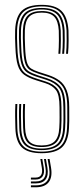

<svg xmlns="http://www.w3.org/2000/svg" viewBox="-20 -626 347 792"><path d="M151.5 6Q95.2 6 70.1 -18.1Q45 -42.2 43.5 -98Q43 -122 42.5 -144.4Q42 -166.8 43.5 -197H51.5Q50 -165.2 50.5 -143Q51 -120.8 51.5 -98.2Q53 -46.2 75.9 -23.4Q98.8 -0.5 151.5 -0.5Q203.8 -0.5 228.8 -22.5Q253.8 -44.5 256.5 -97.2Q257.5 -114.2 257.6 -126.6Q257.8 -139 257.6 -151.8Q257.5 -164.5 257.5 -183Q257.5 -241 238.9 -268.5Q220.2 -296 176.2 -310L138.2 -322.2Q115.2 -329.8 102 -338.6Q88.8 -347.5 82.9 -368.5Q77 -389.5 75.5 -433.2Q74.8 -455.5 74.2 -469Q73.8 -482.5 74.5 -500.8Q76.2 -543.5 94.4 -562Q112.5 -580.5 152.5 -580.5Q191.5 -580.5 209.6 -561.8Q227.8 -543 230.5 -499.8Q231.2 -488.5 231 -458.6Q230.8 -428.8 228.8 -404H220.8Q222.8 -428.5 223 -458.4Q223.2 -488.2 222.5 -499.8Q220 -539.5 203.8 -556.8Q187.5 -574 152.5 -574Q117 -574 100.5 -557Q84 -540 82.5 -501Q81.8 -482.8 82.2 -469.1Q82.8 -455.5 83.5 -433Q85 -391 90.4 -371.2Q95.8 -351.5 107.8 -343.6Q119.8 -335.8 140.5 -329L178.5 -316.8Q206.5 -307.8 225.9 -293.2Q245.2 -278.8 255.4 -252.8Q265.5 -226.8 265.5 -183Q265.5 -164.8 265.6 -151.9Q265.8 -139 265.6 -126.5Q265.5 -114 264.5 -97Q261.5 -42 235.2 -18Q209 6 151.5 6ZM151.5 -6.8Q103.5 -6.8 82.1 -28.1Q60.8 -49.5 59.5 -98.5Q58.8 -123 58.4 -144.9Q58 -166.8 59.5 -197H67.5Q66.2 -168 66.5 -146.1Q66.8 -124.2 67.5 -98.5Q68.8 -53.2 88 -33.2Q107.2 -13.2 151.5 -13.2Q196.5 -13.2 217.2 -32.9Q238 -52.5 240.5 -97.8Q242 -123.8 241.8 -141.6Q241.5 -159.5 241.5 -183Q241.5 -240.5 223.9 -263Q206.2 -285.5 171.8 -296.5L133.2 -308.8Q107.5 -317 91.9 -327.2Q76.2 -337.5 68.8 -361Q61.2 -384.5 59.5 -432.5Q58.8 -453.2 58.2 -469Q57.8 -484.8 58.5 -501.5Q60.5 -550.8 82.4 -572Q104.2 -593.2 152.5 -593.2Q199.8 -593.2 221.5 -571.5Q243.2 -549.8 246.5 -499.8Q247.2 -488.5 247 -458.1Q246.8 -427.8 244.5 -404H236.5Q238.8 -428 239 -458.6Q239.2 -489.2 238.5 -500Q235.2 -548.2 214.5 -567.5Q193.8 -586.8 152.5 -586.8Q108.5 -586.8 88.5 -566.9Q68.5 -547 66.5 -501.5Q65.8 -483.2 66.2 -469.8Q66.8 -456.2 67.5 -432.5Q69 -386.8 75.8 -364.6Q82.5 -342.5 97 -333Q111.5 -323.5 135.8 -315.5L174 -303.2Q211.2 -291.2 230.4 -267.1Q249.5 -243 249.5 -183Q249.5 -153.5 249.8 -138.6Q250 -123.8 248.5 -97.8Q246 -49 223.4 -27.9Q200.8 -6.8 151.5 -6.8ZM151.5 -19.5Q112 -19.5 94.4 -38Q76.8 -56.5 75.5 -99Q75 -119.8 74.5 -142.9Q74 -166 75.5 -197H83.5Q82 -164.5 82.5 -143Q83 -121.5 83.5 -99Q84.8 -60.8 100 -43.4Q115.2 -26 151.5 -26Q188 -26 205.2 -42.9Q222.5 -59.8 224.5 -98.2Q226 -124.5 225.8 -141.8Q225.5 -159 225.5 -183Q225.5 -234.8 211 -254.1Q196.5 -273.5 167.2 -282.8L128.5 -295Q97.2 -304.8 79.2 -318Q61.2 -331.2 53.2 -357.4Q45.2 -383.5 43.5 -432Q42.8 -452.8 42.2 -469Q41.8 -485.2 42.5 -502Q44.8 -557.8 70.2 -581.9Q95.8 -606 152.5 -606Q207.5 -606 233.1 -581.4Q258.8 -556.8 262.5 -500Q263.2 -488.8 263 -458.1Q262.8 -427.5 260.5 -404H252.5Q254.8 -427.8 255 -458.2Q255.2 -488.8 254.5 -500Q251 -553.2 227.4 -576.4Q203.8 -599.5 152.5 -599.5Q100.5 -599.5 76.5 -577Q52.5 -554.5 50.5 -501.8Q49.8 -483.5 50.2 -469.4Q50.8 -455.2 51.5 -432.2Q53.2 -382.8 61.5 -357.9Q69.8 -333 86.6 -321.8Q103.5 -310.5 131 -301.8L169.5 -289.5Q202.2 -279.2 217.9 -258Q233.5 -236.8 233.5 -183Q233.5 -164.5 233.6 -152.6Q233.8 -140.8 233.6 -129Q233.5 -117.2 232.5 -98.8Q230.2 -56.5 211.4 -38Q192.5 -19.5 151.5 -19.5ZM176.5 30H184.5L190.5 65.5Q197 104.8 180.8 125.6Q164.5 146.5 127.5 146.5H107.5V138.5H127.5Q160.5 138.5 174.5 120Q188.5 101.5 182.5 65.5ZM146.5 30H154.5L160.5 65.5Q164.5 88.8 155.6 101.6Q146.8 114.5 127.5 114.5H107.5V106.5H127.5Q143 106.5 149.5 95.9Q156 85.2 152.5 65.5ZM161.5 30H169.5L175.5 65.5Q180.8 97 168.4 113.8Q156 130.5 127.5 130.5H107.5V122.5H127.5Q152 122.5 162.1 108.1Q172.2 93.8 167.5 65.5Z"/></svg>

Font: Big Shoulders Inline Text Thin
Style: Regular
Weight: 100
Designer: Patric King
Foundry: XO Type Co
Version: Version 2.002